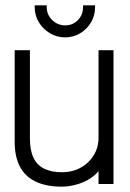

<svg xmlns="http://www.w3.org/2000/svg" viewBox="-20 -689 485 719"><path d="M336 -669H291V-662Q291 -634 272 -614Q253 -594 224 -594Q196 -594 175.5 -614Q155 -634 155 -662V-669H110V-662Q110 -631 125.5 -605.5Q141 -580 167 -564.5Q193 -549 224 -549Q255 -549 280.5 -564.5Q306 -580 321 -605.5Q336 -631 336 -662ZM349 -48V0H405V-501H349V-173Q349 -146 339 -123Q329 -100 310.5 -82Q292 -64 267 -54Q242 -44 212 -44Q174 -44 147 -56.5Q120 -69 106 -97Q92 -125 92 -171V-501H35V-157Q35 -123 42.5 -96Q50 -69 64.5 -49Q79 -29 100.5 -16Q122 -3 149.5 3.5Q177 10 210 10Q235 10 261 3.5Q287 -3 310 -16Q333 -29 349 -48Z"/></svg>

Font: Advent Pro
Style: Regular
Weight: 400
Designer: VivaRado, Andreas Kalpakidis
Foundry: VivaRado, Andreas Kalpakidis
Version: Version 3.000